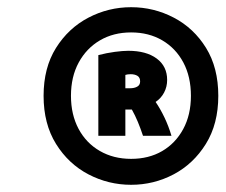

<svg xmlns="http://www.w3.org/2000/svg" viewBox="-20 -793 626 533"><path d="M344 -280Q281 -280 225.5 -309Q170 -338 135.5 -393.5Q101 -449 101 -527Q101 -605 135.5 -660Q170 -715 225.5 -744Q281 -773 344 -773Q407 -773 462.5 -744Q518 -715 552 -660Q586 -605 586 -527Q586 -449 551.5 -393.5Q517 -338 462 -309Q407 -280 344 -280ZM344 -352Q393 -352 430 -373.5Q467 -395 488.5 -434.5Q510 -474 510 -527Q510 -580 489 -619.5Q468 -659 430.5 -681Q393 -703 344 -703Q295 -703 257.5 -681Q220 -659 198.5 -619.5Q177 -580 177 -527Q177 -475 198 -435.5Q219 -396 257 -374Q295 -352 344 -352ZM253 -416V-640Q276 -646 298.5 -649Q321 -652 336 -652Q386 -652 415 -630.5Q444 -609 444 -571Q444 -552 435.5 -536Q427 -520 412 -510Q425 -491 436.5 -467Q448 -443 456 -416H377Q370 -437 362.5 -455Q355 -473 346 -489Q345 -489 343 -489Q341 -489 339 -489H328V-416ZM328 -548H341Q353 -548 361 -552.5Q369 -557 369 -567Q369 -578 361.5 -582.5Q354 -587 343 -587Q338 -587 334.5 -586.5Q331 -586 328 -585Z"/></svg>

Font: Ubuntu Sans Mono
Style: Bold Italic
Weight: 700
Italic angle: -13.5°
Monospace: yes
Designer: Dalton Maag Ltd
Foundry: Dalton Maag Ltd
Version: Version 1.006